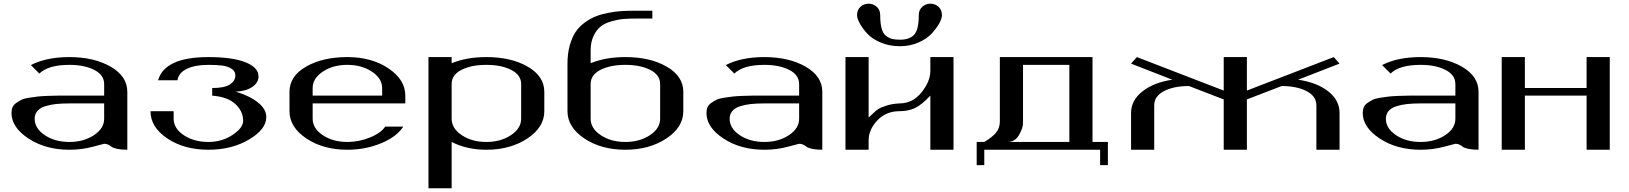

<svg xmlns="http://www.w3.org/2000/svg" viewBox="-20 -808 8789 1036"><path d="M667 0Q633.8 0 611.8 -4.9Q589.8 -9.8 582 -16.1Q574.2 -22.5 564.5 -27.3Q554.7 -32.2 542 -32.2Q540 -32.2 480.5 -16.1Q420.9 0 354.5 0Q225.6 0 133.8 -60.5Q42 -121.1 42 -198.2Q42 -215.8 47.9 -229.5Q53.7 -243.2 67.4 -252.4Q81.1 -261.7 94.7 -269Q108.4 -276.4 134.8 -280.3Q161.1 -284.2 179.7 -286.6Q198.2 -289.1 233.9 -290.5Q269.5 -292 291 -292Q312.5 -292 354.5 -292H542V-354.5Q542 -403.3 488.8 -430.7Q435.5 -458 354.5 -458Q240.2 -458 192.4 -411.1L146.5 -457Q230.5 -500 353.5 -500Q487.3 -500 577.1 -448.2Q667 -396.5 667 -312.5ZM542 -250H354.5Q312.5 -250 281.2 -246.6Q250 -243.2 222.7 -234.4Q195.3 -225.6 181.2 -208.5Q167 -191.4 167 -167Q167 -115.2 221.7 -78.6Q276.4 -42 354.5 -42Q431.6 -42 486.8 -78.6Q542 -115.2 542 -167Z M1104.5 -500Q1233.4 -500 1304.2 -472.2Q1375 -444.3 1375 -395.5Q1375 -361.3 1340.3 -338.4Q1305.7 -315.4 1252 -313.5Q1327.1 -291 1372.1 -254.9Q1417 -218.8 1417 -176.8Q1417 -110.4 1323.7 -55.2Q1230.5 0 1104.5 0Q973.6 0 882.8 -61Q792 -122.1 792 -208H917V-167Q917 -115.2 971.7 -78.6Q1026.4 -42 1104.5 -42Q1177.7 -42 1234.9 -80.1Q1292 -118.2 1292 -156.2Q1292 -207 1250.5 -246.1Q1209 -285.2 1125 -292V-333Q1191.4 -333 1220.7 -352.5Q1250 -372.1 1250 -400.4Q1250 -423.8 1229.5 -437Q1209 -450.2 1179.7 -454.1Q1150.4 -458 1104.5 -458Q1033.2 -458 988.8 -437Q944.3 -416 937.5 -375H833Q869.1 -500 1104.5 -500Z M2167 -250H1667V-167Q1667 -115.2 1721.7 -78.6Q1776.4 -42 1854.5 -42Q1916 -42 1975.6 -65.9Q2035.2 -89.8 2058.6 -125H2156.2Q2120.1 -69.3 2035.6 -34.7Q1951.2 0 1854.5 0Q1723.6 0 1632.8 -61Q1542 -122.1 1542 -208V-312.5Q1542 -397.5 1631.8 -448.7Q1721.7 -500 1854.5 -500Q1985.4 -500 2076.2 -439Q2167 -377.9 2167 -292ZM1667 -292H2042V-333Q2042 -384.8 1986.8 -421.4Q1931.6 -458 1854.5 -458Q1776.4 -458 1721.7 -421.4Q1667 -384.8 1667 -333Z M2417 -500V-466.8Q2497.1 -500 2604.5 -500Q2738.3 -500 2827.6 -448.2Q2917 -396.5 2917 -312.5V-208Q2917 -121.1 2825.2 -60.5Q2733.4 0 2604.5 0Q2499 0 2417 -42V208H2292V-500ZM2792 -167V-354.5Q2792 -403.3 2738.8 -430.7Q2685.5 -458 2604.5 -458Q2523.4 -458 2470.2 -431.2Q2417 -404.3 2417 -354.5V-167Q2417 -115.2 2471.7 -78.6Q2526.4 -42 2604.5 -42Q2681.6 -42 2736.8 -78.6Q2792 -115.2 2792 -167Z M3667 -208Q3667 -121.1 3575.2 -60.5Q3483.4 0 3354.5 0Q3223.6 0 3132.8 -61Q3042 -122.1 3042 -208V-312.5V-464.8Q3042 -518.6 3054.2 -562.5Q3066.4 -606.4 3085.9 -635.7Q3105.5 -665 3135.3 -686.5Q3165 -708 3194.8 -719.7Q3224.6 -731.4 3262.7 -738.8Q3300.8 -746.1 3331.5 -748Q3362.3 -750 3399.4 -750H3500V-708H3417Q3376 -708 3345.2 -705.6Q3314.5 -703.1 3278.8 -692.9Q3243.2 -682.6 3220.7 -664.6Q3198.2 -646.5 3182.6 -613.8Q3167 -581.1 3167 -535.2V-466.8Q3247.1 -500 3354.5 -500Q3488.3 -500 3577.6 -448.2Q3667 -396.5 3667 -312.5ZM3542 -167V-354.5Q3542 -403.3 3488.8 -430.7Q3435.5 -458 3354.5 -458Q3273.4 -458 3220.2 -431.2Q3167 -404.3 3167 -354.5V-167Q3167 -115.2 3221.7 -78.6Q3276.4 -42 3354.5 -42Q3431.6 -42 3486.8 -78.6Q3542 -115.2 3542 -167Z M4417 0Q4383.8 0 4361.8 -4.9Q4339.8 -9.8 4332 -16.1Q4324.2 -22.5 4314.5 -27.3Q4304.7 -32.2 4292 -32.2Q4290 -32.2 4230.5 -16.1Q4170.9 0 4104.5 0Q3975.6 0 3883.8 -60.5Q3792 -121.1 3792 -198.2Q3792 -215.8 3797.9 -229.5Q3803.7 -243.2 3817.4 -252.4Q3831.1 -261.7 3844.7 -269Q3858.4 -276.4 3884.8 -280.3Q3911.1 -284.2 3929.7 -286.6Q3948.2 -289.1 3983.9 -290.5Q4019.5 -292 4041 -292Q4062.5 -292 4104.5 -292H4292V-354.5Q4292 -403.3 4238.8 -430.7Q4185.5 -458 4104.5 -458Q3990.2 -458 3942.4 -411.1L3896.5 -457Q3980.5 -500 4103.5 -500Q4237.3 -500 4327.1 -448.2Q4417 -396.5 4417 -312.5ZM4292 -250H4104.5Q4062.5 -250 4031.2 -246.6Q4000 -243.2 3972.7 -234.4Q3945.3 -225.6 3931.2 -208.5Q3917 -191.4 3917 -167Q3917 -115.2 3971.7 -78.6Q4026.4 -42 4104.5 -42Q4181.6 -42 4236.8 -78.6Q4292 -115.2 4292 -167Z M4729.5 -725.6Q4729.5 -681.6 4737.3 -653.8Q4745.1 -626 4761.7 -613.8Q4778.3 -601.6 4794.4 -597.7Q4810.5 -593.8 4836.9 -593.8Q4886.7 -593.8 4912.1 -620.1Q4937.5 -646.5 4937.5 -725.6Q4937.5 -754.9 4956.5 -771.5Q4975.6 -788.1 5000 -788.1Q5025.4 -788.1 5043.9 -771.5Q5062.5 -754.9 5062.5 -725.6Q5062.5 -708 5047.9 -681.6Q5033.2 -655.3 5007.3 -627Q4981.4 -598.6 4935.5 -578.6Q4889.6 -558.6 4835.9 -558.6Q4779.3 -558.6 4731.9 -578.6Q4684.6 -598.6 4658.7 -627.4Q4632.8 -656.2 4618.7 -682.6Q4604.5 -709 4604.5 -725.6Q4604.5 -754.9 4623 -771.5Q4641.6 -788.1 4667 -788.1Q4691.4 -788.1 4710.4 -771.5Q4729.5 -754.9 4729.5 -725.6ZM4833 -208Q4760.7 -208 4713.9 -158.2Q4667 -108.4 4667 -51.8V0H4542V-500H4667V-173.8Q4668.9 -174.8 4689 -194.3Q4709 -213.9 4720.2 -220.7Q4731.4 -227.5 4762.2 -237.8Q4793 -248 4833 -250Q4904.3 -250 4952.1 -309.1Q5000 -368.2 5000 -426.8V-500H5125V0H5000V-292Q4951.2 -240.2 4915 -224.1Q4878.9 -208 4833 -208Z M5291 -42Q5334 -67.4 5354.5 -92.3Q5375 -117.2 5375 -152.3V-500H5875V-42H5958V83H5916V0H5291V83H5250V-42ZM5416 -42H5750V-458H5500V-144.5Q5500 -117.2 5478.5 -79.6Q5457 -42 5416 -42Z M6708 -500V-319.3L7176.8 -500L7208 -464.8L6984.4 -377.9Q7085 -363.3 7146.5 -315.4Q7208 -267.6 7208 -198.2V0H7083V-239.3Q7083 -289.1 7029.8 -316.4Q6976.6 -343.8 6895.5 -343.8L6708 -271.5V0H6583V-271.5L6395.5 -343.8Q6313.5 -343.8 6260.7 -316.4Q6208 -289.1 6208 -239.3V0H6083V-198.2Q6083 -266.6 6144.5 -314.9Q6206.1 -363.3 6305.7 -377.9L6083 -464.8L6114.3 -500L6583 -319.3V-500Z M7958 0Q7924.8 0 7902.8 -4.9Q7880.9 -9.8 7873 -16.1Q7865.2 -22.5 7855.5 -27.3Q7845.7 -32.2 7833 -32.2Q7831.1 -32.2 7771.5 -16.1Q7711.9 0 7645.5 0Q7516.6 0 7424.8 -60.5Q7333 -121.1 7333 -198.2Q7333 -215.8 7338.9 -229.5Q7344.7 -243.2 7358.4 -252.4Q7372.1 -261.7 7385.7 -269Q7399.4 -276.4 7425.8 -280.3Q7452.1 -284.2 7470.7 -286.6Q7489.3 -289.1 7524.9 -290.5Q7560.5 -292 7582 -292Q7603.5 -292 7645.5 -292H7833V-354.5Q7833 -403.3 7779.8 -430.7Q7726.6 -458 7645.5 -458Q7531.2 -458 7483.4 -411.1L7437.5 -457Q7521.5 -500 7644.5 -500Q7778.3 -500 7868.2 -448.2Q7958 -396.5 7958 -312.5ZM7833 -250H7645.5Q7603.5 -250 7572.3 -246.6Q7541 -243.2 7513.7 -234.4Q7486.3 -225.6 7472.2 -208.5Q7458 -191.4 7458 -167Q7458 -115.2 7512.7 -78.6Q7567.4 -42 7645.5 -42Q7722.7 -42 7777.8 -78.6Q7833 -115.2 7833 -167Z M8666 -500V0H8541V-292H8208V0H8083V-500H8208V-333H8541V-500Z"/></svg>

Font: okolaks
Style: Bold
Weight: 600
Width: 8
Version: Version 000.6.0